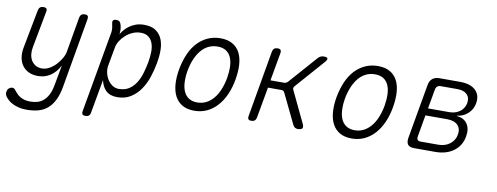

<svg xmlns="http://www.w3.org/2000/svg" viewBox="-64 -890 3727 1441"><g transform="rotate(10 1800.0 -169.5)"><path d="M354 0 382 -152Q355 -100 313.5 -71.5Q272 -43 217 -43Q177 -43 147 -57.5Q117 -72 98.5 -97.5Q80 -123 74 -158Q68 -193 76 -235L132 -528Q135 -544 144.5 -552Q154 -560 170 -560Q187 -560 193.5 -552Q200 -544 196 -528L144 -252Q138 -223 141 -196Q144 -169 156 -149Q168 -129 188.5 -116.5Q209 -104 238 -104Q266 -104 293 -119Q320 -134 342.5 -157.5Q365 -181 381 -209Q397 -237 401 -262L447 -528Q450 -544 459.5 -552Q469 -560 485 -560Q502 -560 508 -552Q514 -544 511 -528L419 0Q408 65 386.5 107.5Q365 150 335 175Q305 200 265.5 210.5Q226 221 177 221Q144 221 118 214.5Q92 208 71.5 198Q51 188 37 175Q23 162 14 150Q8 141 6 132Q4 123 6 114Q7 107 10 100Q13 93 18.5 88Q24 83 30.5 80Q37 77 45 77Q53 77 58.5 80Q64 83 70 92Q79 103 90 115Q101 127 116 136Q131 145 150 150.5Q169 156 194 156Q222 156 247.5 149Q273 142 294 124Q315 106 330.5 76Q346 46 354 0Z M767 -458Q777 -476 792.5 -494Q808 -512 829 -526.5Q850 -541 876.5 -550.5Q903 -560 937 -560Q995 -560 1028 -536.5Q1061 -513 1076 -475.5Q1091 -438 1091 -390.5Q1091 -343 1082 -295Q1072 -239 1054 -185Q1036 -131 1006 -87.5Q976 -44 933 -17Q890 10 831 10Q776 10 745.5 -19Q715 -48 705 -98L659 158Q657 174 647.5 182Q638 190 621 190Q604 190 598 182Q592 174 595 158L704 -459Q707 -478 705 -494Q703 -510 699 -528Q695 -544 701.5 -552Q708 -560 725 -560Q742 -560 750.5 -552Q759 -544 763 -528Q768 -509 768.5 -494Q769 -479 767 -458ZM922 -497Q891 -497 861.5 -484Q832 -471 809 -450.5Q786 -430 770 -404Q754 -378 750 -352L724 -209Q720 -184 726 -156.5Q732 -129 746.5 -106Q761 -83 783 -68Q805 -53 832 -53Q878 -53 909.5 -73.5Q941 -94 962.5 -128Q984 -162 996.5 -205Q1009 -248 1017 -292Q1024 -333 1024.5 -369.5Q1025 -406 1014.5 -434.5Q1004 -463 982 -480Q960 -497 922 -497Z M1418 10Q1365 10 1328.5 -10.5Q1292 -31 1271.5 -68.5Q1251 -106 1246.5 -158.5Q1242 -211 1253 -275Q1265 -340 1287.5 -392.5Q1310 -445 1344 -482Q1378 -519 1422.5 -539.5Q1467 -560 1520 -560Q1574 -560 1610.5 -539.5Q1647 -519 1667 -482Q1687 -445 1691 -393Q1695 -341 1684 -277Q1673 -212 1649.5 -159Q1626 -106 1592 -68.5Q1558 -31 1514.5 -10.5Q1471 10 1418 10ZM1430 -55Q1466 -55 1497 -70.5Q1528 -86 1552.5 -115Q1577 -144 1594 -185.5Q1611 -227 1620 -277Q1628 -327 1626 -367Q1624 -407 1610.5 -435.5Q1597 -464 1572 -479.5Q1547 -495 1509 -495Q1471 -495 1439.5 -479.5Q1408 -464 1384 -435Q1360 -406 1343 -365.5Q1326 -325 1317 -275Q1309 -225 1311.5 -184.5Q1314 -144 1328 -115Q1342 -86 1367.5 -70.5Q1393 -55 1430 -55Z M1854 10Q1837 10 1831 2Q1825 -6 1828 -22L1916 -528Q1919 -544 1928.5 -552Q1938 -560 1955 -560Q1971 -560 1977.5 -552Q1984 -544 1981 -528L1943 -314H2046Q2055 -314 2062 -317.5Q2069 -321 2076 -328L2263 -540Q2272 -550 2283 -555Q2294 -560 2306 -560Q2332 -560 2335.5 -550Q2339 -540 2320 -519L2129 -302Q2123 -295 2121.5 -288Q2120 -281 2124 -274L2239 -33Q2249 -11 2241 -0.5Q2233 10 2208 10Q2195 10 2186.5 4.5Q2178 -1 2172 -11L2060 -243Q2056 -250 2050.5 -253.5Q2045 -257 2037 -257H1934L1892 -22Q1889 -6 1879.5 2Q1870 10 1854 10Z M2618 10Q2565 10 2528.5 -10.5Q2492 -31 2471.5 -68.5Q2451 -106 2446.5 -158.5Q2442 -211 2453 -275Q2465 -340 2487.5 -392.5Q2510 -445 2544 -482Q2578 -519 2622.5 -539.5Q2667 -560 2720 -560Q2774 -560 2810.5 -539.5Q2847 -519 2867 -482Q2887 -445 2891 -393Q2895 -341 2884 -277Q2873 -212 2849.5 -159Q2826 -106 2792 -68.5Q2758 -31 2714.5 -10.5Q2671 10 2618 10ZM2630 -55Q2666 -55 2697 -70.5Q2728 -86 2752.5 -115Q2777 -144 2794 -185.5Q2811 -227 2820 -277Q2828 -327 2826 -367Q2824 -407 2810.5 -435.5Q2797 -464 2772 -479.5Q2747 -495 2709 -495Q2671 -495 2639.5 -479.5Q2608 -464 2584 -435Q2560 -406 2543 -365.5Q2526 -325 2517 -275Q2509 -225 2511.5 -184.5Q2514 -144 2528 -115Q2542 -86 2567.5 -70.5Q2593 -55 2630 -55Z M3093 0Q3059 0 3045.5 -16.5Q3032 -33 3037 -67L3110 -483Q3116 -517 3136 -533.5Q3156 -550 3190 -550H3347Q3425 -550 3464.5 -513Q3504 -476 3493 -412Q3485 -365 3450 -333Q3415 -301 3368 -296L3367 -293Q3421 -289 3447 -251Q3473 -213 3462 -154Q3456 -118 3438.5 -89.5Q3421 -61 3394 -41Q3367 -21 3332 -10.5Q3297 0 3255 0ZM3134 -257 3105 -91Q3102 -74 3109 -65.5Q3116 -57 3133 -57H3266Q3319 -57 3355 -84.5Q3391 -112 3399 -157Q3407 -203 3380.5 -230Q3354 -257 3300 -257ZM3210 -493Q3193 -493 3183 -484.5Q3173 -476 3170 -459L3144 -312H3305Q3353 -312 3386 -336.5Q3419 -361 3427 -402Q3434 -444 3409.5 -468.5Q3385 -493 3337 -493Z"/></g></svg>

Font: Maple Mono ExtraLight
Style: Italic
Weight: 275
Italic angle: -10°
Monospace: yes
Designer: subframe7536
Version: Version 7.000